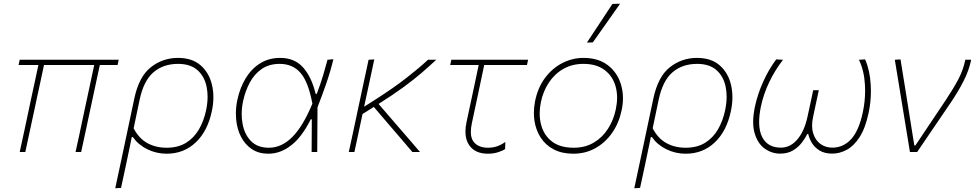

<svg xmlns="http://www.w3.org/2000/svg" viewBox="-20 -814 5220 1028"><path d="M85.5 0Q97.5 -56.5 109.5 -110.5Q121 -164 133.5 -223L143.5 -271Q155 -324 165.5 -372Q175.5 -419.5 185.5 -466H79.5L85.5 -494H615.5L609.5 -466H514.5L455.5 -191Q446 -146 435.5 -97.5Q425 -49 414.5 0H384.5Q393 -38.5 404.5 -91.5Q415.5 -144.5 427.5 -200L453 -319Q466.5 -381.5 484.5 -466H215.5L197.5 -381Q188 -338 177.5 -289L163.5 -223Q151 -164.5 139.2 -110.5Q127.5 -56.5 115.5 0Z M597 194Q609 137.5 620.5 84.5Q632 31.5 644.5 -28.5L699 -286Q724 -404 787.5 -454Q851 -504 933 -504Q1009 -504 1054.5 -464Q1100 -424 1115 -359.5Q1122.5 -327.5 1122.5 -293.5Q1122.5 -258 1114.5 -220Q1092 -112 1028 -51.5Q964 9 872.5 9Q817 9 768.5 -15Q720 -39 691.5 -80H685.5L675 -28.5Q662.5 31 651.5 83.5Q640 135.5 628 192ZM872.5 -23Q933 -23 975.8 -49.2Q1018.5 -75.5 1045 -121Q1071.5 -166.5 1083.5 -224Q1091.5 -262 1091.5 -296Q1091.5 -323 1086.5 -348Q1075.5 -404 1037.8 -438Q1000 -472 933 -472Q854.5 -472 801.8 -427Q749 -382 727.5 -279.5L695.5 -127Q724 -72.5 769 -47.8Q814 -23 872.5 -23Z M1416.5 9Q1365.5 9 1329 -15.2Q1292.5 -39.5 1271 -80.5Q1249.5 -121.5 1244.5 -173.5Q1243 -189.5 1243 -206Q1243 -242.5 1251 -280Q1265 -345 1295.8 -395.5Q1326.5 -446 1373 -475Q1419.5 -504 1480 -504Q1557 -504 1602.5 -453.2Q1648 -402.5 1670 -311.5H1676Q1697 -366.5 1710.2 -411.2Q1723.5 -456 1733.5 -494L1765 -497Q1750 -434 1727.5 -368.8Q1705 -303.5 1680 -239.5Q1679 -119.5 1678.5 0H1648.5Q1649 -45 1649 -89Q1649 -133 1649.5 -175H1643.5Q1598 -82.5 1540.2 -36.8Q1482.5 9 1416.5 9ZM1419.5 -23Q1488 -23 1545.2 -80.5Q1602.5 -138 1652.5 -259Q1631 -375.5 1589 -423.8Q1547 -472 1478 -472Q1420.5 -472 1381 -444.5Q1341.5 -417 1317.5 -372Q1293.5 -327 1282 -274.5Q1274 -238 1274 -203.5Q1274 -178 1278.5 -153.5Q1288 -96 1323 -59.5Q1358 -23 1419.5 -23Z M1847.5 0Q1859.5 -56 1871 -108.5Q1882 -160.5 1895 -221.5L1905.5 -270.5Q1918.5 -331.5 1930 -385Q1941.5 -438 1953.5 -494L1984 -496Q1968 -421 1954 -356Q1940 -291 1929.5 -242.5L1990 -281Q2085.5 -342 2155 -396Q2224.5 -450 2271.5 -494H2315.5Q2279.5 -460 2238.2 -424.5Q2197 -389 2141.5 -348.2Q2086 -307.5 2007 -257.5L2090.5 -160.5Q2122 -124 2158 -82.5Q2194 -41 2229 0H2188Q2157.5 -36 2128 -70.5Q2098.5 -105 2066.5 -142L1981.5 -241.5L1921 -203.5Q1909.5 -148.5 1899 -100Q1888.5 -51.5 1877.5 0Z M2592 9Q2524 9 2492.5 -36Q2472 -65 2472 -109Q2472 -133 2478 -161Q2498.5 -256.5 2515.5 -336Q2532 -415 2543 -466H2390.5L2396.5 -494H2807.5L2801.5 -466H2572.5Q2556 -388.5 2540 -311.5Q2523.5 -234.5 2507 -157Q2501 -129.5 2501 -107.5Q2501 -73 2516.5 -54Q2541.5 -23 2593 -23Q2643.5 -23 2685.5 -54L2684.5 -16Q2672 -7 2646.8 1Q2621.5 9 2592 9Z M3050 9Q2988.5 9 2944.5 -14.2Q2900.5 -37.5 2874.8 -77.5Q2849 -117.5 2841.5 -168Q2838.5 -188.5 2838.5 -209.5Q2838.5 -240.5 2845 -273Q2860 -346.5 2899.2 -398.2Q2938.5 -450 2992 -477Q3045.5 -504 3104 -504Q3184 -504 3235 -464.5Q3286 -425 3305 -361Q3315.5 -326 3315.5 -288Q3315.5 -256 3308 -222Q3293.5 -154 3257 -102Q3220.5 -50 3167.5 -20.5Q3114.5 9 3050 9ZM3052 -23Q3113 -23 3159.2 -50.5Q3205.5 -78 3235.2 -124.5Q3265 -171 3277 -228Q3284 -261 3284 -291Q3284 -323 3276 -351.5Q3260.5 -406.5 3217 -439.2Q3173.5 -472 3104 -472Q3043.5 -472 2996.5 -445.2Q2949.5 -418.5 2918.8 -372Q2888 -325.5 2876 -267Q2869.5 -236 2869.5 -207Q2869.5 -175.5 2877 -147Q2891 -91 2934.5 -57Q2978 -23 3052 -23ZM3122.5 -586Q3157.5 -639 3191.5 -690.5Q3225.5 -742 3259 -793L3300 -794Q3263.5 -742 3227.2 -690.5Q3191 -639 3154 -587Z M3376 194Q3388 137.5 3399.5 84.5Q3411 31.5 3423.5 -28.5L3478 -286Q3503 -404 3566.5 -454Q3630 -504 3712 -504Q3788 -504 3833.5 -464Q3879 -424 3894 -359.5Q3901.5 -327.5 3901.5 -293.5Q3901.5 -258 3893.5 -220Q3871 -112 3807 -51.5Q3743 9 3651.5 9Q3596 9 3547.5 -15Q3499 -39 3470.5 -80H3464.5L3454 -28.5Q3441.5 31 3430.5 83.5Q3419 135.5 3407 192ZM3651.5 -23Q3712 -23 3754.8 -49.2Q3797.5 -75.5 3824 -121Q3850.5 -166.5 3862.5 -224Q3870.5 -262 3870.5 -296Q3870.5 -323 3865.5 -348Q3854.5 -404 3816.8 -438Q3779 -472 3712 -472Q3633.5 -472 3580.8 -427Q3528 -382 3506.5 -279.5L3474.5 -127Q3503 -72.5 3548 -47.8Q3593 -23 3651.5 -23Z M4157 8.5Q4111.5 8.5 4073.8 -18.8Q4036 -46 4020 -102.5Q4012.5 -128.5 4012.5 -161Q4012.5 -199.5 4023 -247.5Q4037.5 -313 4067 -378.2Q4096.5 -443.5 4136 -496L4172.5 -494Q4129 -438 4098.2 -373.5Q4067.5 -309 4053.5 -241.5Q4044.5 -196.5 4044.5 -160.5Q4044.5 -111 4061.5 -79Q4090.5 -23.5 4161 -23.5Q4212 -23.5 4249.8 -68.2Q4287.5 -113 4304 -191.5Q4312.5 -231.5 4320 -265L4334 -331H4364Q4357 -297.5 4349.5 -263.5Q4342 -229 4333.5 -188.5Q4328 -163.5 4328 -141.5Q4328 -119 4334 -100Q4345.5 -63 4372.8 -43.2Q4400 -23.5 4436 -23.5Q4495.5 -23.5 4537.2 -69Q4579 -114.5 4600 -214.5Q4612 -271 4612 -329.5Q4612 -345 4611 -360.5Q4607 -435 4579 -494L4612 -496Q4638 -436.5 4642 -359Q4643 -343 4643 -327Q4643 -266 4630.5 -208.5Q4613 -127 4582.2 -79.5Q4551.5 -32 4513.5 -11.8Q4475.5 8.5 4436 8.5Q4394.5 8.5 4367.5 -8.5Q4340.5 -25.5 4326.2 -50Q4312 -74.5 4307.5 -96.5H4302.5Q4291.5 -74.5 4272.8 -50Q4254 -25.5 4225.8 -8.5Q4197.5 8.5 4157 8.5Z M4852 0Q4844.5 -45.5 4836.5 -94.5Q4828.5 -142.5 4821.5 -186L4807 -274.5L4789 -384.5Q4780 -439.5 4771 -494L4801.5 -496Q4814 -419 4829.5 -322.8Q4845 -226.5 4859 -137.5L4875.5 -35H4881L5044 -278.5Q5084.5 -339.5 5110.8 -389Q5137 -438.5 5148.5 -494H5180Q5167.5 -435 5138 -377.8Q5108.5 -320.5 5070 -264Q4982 -133.5 4890.5 0Z"/></svg>

Font: Heraclito Thin
Style: Italic
Weight: 100
Italic angle: -12°
Designer: Kostas Bartsokas (font) & Cristiano Sobral (main changes)
Foundry: Kostas Bartsokas (font) & Cristiano Sobral (main changes)
Version: Version 1.00;July 8, 2020;FontCreator 13.0.0.2655 64-bit